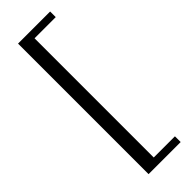

<svg xmlns="http://www.w3.org/2000/svg" viewBox="-289 -696 911 911"><g transform="rotate(-45 166.5 -240.0)"><path d="M81.1 198.2V-677.7H296.4V-640.1H154.3V159.7H296.4V198.2Z"/></g></svg>

Font: Doulos SIL
Style: Regular
Weight: 400
Designer: Walt Agee, Victor Gaultney, Peter Martin, Debbi Hosken
Foundry: SIL International
Version: Version 4.110; 2011; Maintenance release